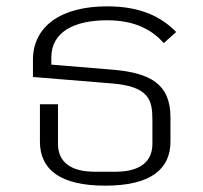

<svg xmlns="http://www.w3.org/2000/svg" viewBox="-20 -574 640 606"><path d="M312 12C454 12 518 -39 518 -127V-204C518 -309 454 -344 336 -354L142 -370V-393C142 -471 211 -510 318 -510C410 -510 462 -477 497 -438L536 -473C491 -519 427 -554 318 -554C174 -554 84 -492 84 -385V-331L329 -311C450 -302 461 -259 461 -197V-120C461 -63 421 -32 345 -32H279C203 -32 163 -63 163 -120V-245H106V-127C106 -39 170 12 312 12Z"/></svg>

Font: IBM Plex Thai Looped Light
Style: Regular
Weight: 300
Designer: Mike Abbink, Paul van der Laan, Pieter van Rosmalen, Ben Mitchell, Mark Frömberg
Foundry: Bold Monday
Version: Version 1.0